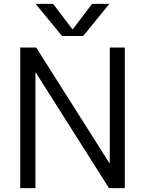

<svg xmlns="http://www.w3.org/2000/svg" viewBox="-20 -977 753 997"><path d="M358 -825 458 -957H548L412 -790H302L165 -957H256L356 -825ZM85 0V-730H168L548 -130H550V-730H628V0H546L166 -600H164V0Z"/></svg>

Font: Mplus 1p
Style: Regular
Weight: 400
Version: Version 1.061